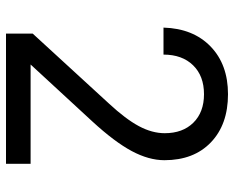

<svg xmlns="http://www.w3.org/2000/svg" viewBox="-90 -690 780 640"><g transform="rotate(90 300.0 -370.0)"><path d="M92 0V-89L325 -343Q377 -399 400.5 -443Q424 -487 424 -529Q424 -589 389 -624.5Q354 -660 294 -660Q233 -660 197.5 -623.5Q162 -587 162 -525H72Q75 -624 135 -682Q195 -740 294 -740Q395 -740 454.5 -683Q514 -626 514 -528Q514 -476 483.5 -419Q453 -362 385 -288L195 -82H526V0Z"/></g></svg>

Font: JetBrainsMono NF
Style: Regular
Weight: 400
Designer: Philipp Nurullin, Konstantin Bulenkov
Foundry: JetBrains
Version: Version 2.251; ttfautohint (v1.8.3);Nerd Fonts 2.2.2